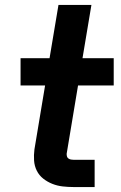

<svg xmlns="http://www.w3.org/2000/svg" viewBox="-20 -755 490 775"><path d="M277 0Q255 0 233 -2.5Q211 -5 191 -13Q171 -21 154.5 -34Q138 -47 128.5 -66Q119 -85 117.5 -107Q116 -129 119 -152L162 -410H63V-520H180L216 -735H349L313 -520H439V-410H295L249 -134Q249 -128 250.5 -123Q252 -118 256.5 -115Q261 -112 266.5 -111Q272 -110 277 -110H362V0Z"/></svg>

Font: Iosevka Etoile XBdObl
Style: Regular
Weight: 800
Italic angle: -9°
Designer: Belleve Invis
Foundry: Belleve Invis
Version: Version 15.5.2; ttfautohint (v1.8.4)